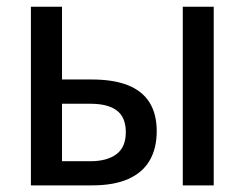

<svg xmlns="http://www.w3.org/2000/svg" viewBox="-20 -559 738 579"><path d="M73.2 0V-538.6H167V-319.3H256.3Q322.3 -319.3 365.7 -302Q409.2 -284.7 430.9 -250Q452.6 -215.3 452.6 -163.6Q452.6 -111.8 431.4 -75.2Q410.2 -38.6 366.9 -19.3Q323.7 0 257.8 0ZM167 -72.8H252Q302.7 -72.8 331.1 -94Q359.4 -115.2 359.4 -160.2Q359.4 -205.1 332.5 -225.6Q305.7 -246.1 252.9 -246.1H167ZM531.2 0V-538.6H624.5V0Z"/></svg>

Font: Open Sans SemiCondensed Medium
Style: Regular
Weight: 500
Width: 4
Designer: Monotype Design Team
Foundry: Monotype Imaging Inc.
Version: Version 3.000